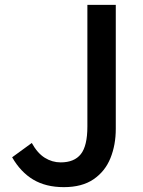

<svg xmlns="http://www.w3.org/2000/svg" viewBox="-20 -757 589 791"><path d="M243 14Q169 14 117 -17Q65 -48 30 -109L111 -168Q134 -126 164.5 -107Q195 -88 230 -88Q286 -88 313 -122Q340 -156 340 -236V-737H457V-226Q457 -160 435 -105.5Q413 -51 365.5 -18.5Q318 14 243 14Z"/></svg>

Font: Source Han Sans TC Medium
Style: Regular
Weight: 500
Designer: Ryoko NISHIZUKA Ë•øÂ°öÊ∂ºÂ≠ê (kana, bopomofo & ideographs); Paul D. Hunt (Latin, Greek & Cyrillic); Sandoll Communicatio
Foundry: Adobe
Version: Version 2.004;hotconv 1.0.118;makeotfexe 2.5.65603